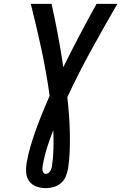

<svg xmlns="http://www.w3.org/2000/svg" viewBox="-20 -755 640 998"><path d="M218 223Q192 223 169 214.5Q146 206 132 187Q118 168 116 143Q114 118 118 93Q126 48 139 4Q152 -40 168 -84Q184 -128 201.5 -171Q219 -214 238 -257Q221 -379 195.5 -498Q170 -617 140 -735H248Q266 -654 281.5 -571.5Q297 -489 309 -406Q350 -489 393.5 -571.5Q437 -654 482 -735H590Q521 -616 454.5 -495Q388 -374 330 -250Q335 -205 338.5 -159Q342 -113 343 -66.5Q344 -20 342.5 27Q341 74 334 121Q330 141 322 161.5Q314 182 297 196.5Q280 211 259 217Q238 223 218 223ZM218 149Q224 149 230 145.5Q236 142 240 136Q244 130 246 123.5Q248 117 250 110Q257 63 258 15.5Q259 -32 257 -79Q239 -33 224.5 13Q210 59 202 105Q201 112 200.5 119Q200 126 201.5 132.5Q203 139 207 144Q211 149 218 149Z"/></svg>

Font: Iosevka Semibold Extended
Style: Italic
Weight: 600
Width: 7
Italic angle: -9°
Monospace: yes
Designer: Belleve Invis
Foundry: Belleve Invis
Version: Version 32.5.0; ttfautohint (v1.8.4)